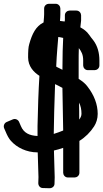

<svg xmlns="http://www.w3.org/2000/svg" viewBox="-43 -805 547 1018"><path d="M166 -403C161 -323 158 -233 156 -138V-84C113 -86 83 -100 68 -136L58 -159C53 -170 39 -178 25 -172L-8 -158C-21 -152 -26 -137 -21 -125L-14 -109C-5 -87 4 -70 15 -58C46 -23 97 3 157 3L161 134L160 166C160 180 170 192 184 192L220 193C233 193 246 184 246 169L247 136V134L243 -7C257 -10 274 -15 292 -21V111C292 122 301 136 317 136H353C364 136 378 127 378 111V-58C409 -77 436 -104 456 -135C467 -152 475 -175 475 -201C475 -252 456 -301 421 -346C410 -361 397 -372 374 -387V-473C374 -501 374 -524 375 -550C388 -533 398 -516 398 -485V-458C398 -447 407 -433 423 -433H459C470 -433 484 -442 484 -458V-485C484 -525 474 -562 452 -591C445 -600 437 -609 430 -620C417 -639 401 -650 383 -660L387 -696V-699V-724C387 -735 378 -749 362 -749H326C315 -749 301 -740 301 -724V-699C301 -699 301 -696 300 -691C292 -692 286 -693 275 -694C276 -704 277 -719 277 -729V-760C277 -771 268 -785 252 -785H216C205 -785 191 -776 191 -760V-729C191 -721 190 -709 188 -686C147 -666 127 -625 112 -571C107 -555 106 -532 106 -501C106 -453 136 -422 166 -403ZM288 -335 292 -113C275 -106 258 -100 242 -95C243 -165 245 -253 249 -359C261 -353 278 -345 288 -339ZM376 -261C385 -244 389 -224 389 -202C389 -191 385 -182 377 -171C377 -199 377 -231 376 -261ZM266 -609C275 -608 282 -606 292 -604C290 -567 288 -510 288 -437V-435L260 -449C258 -450 257 -451 255 -452C258 -524 264 -580 266 -609Z"/></svg>

Font: Reckless Catfish
Style: Heavy
Weight: 400
Foundry: Cannot Into Space Fonts
Version: Version 0.2894